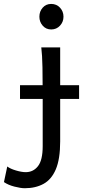

<svg xmlns="http://www.w3.org/2000/svg" viewBox="-79 -743 453 992"><path d="M231.9 -498V-12.2Q231.9 78.6 209.5 131.6Q187 184.6 145.8 207Q104.5 229.5 48.8 229.5Q28.3 229.5 -4.2 221.2Q-36.6 212.9 -58.6 197.8L-41.5 117.2Q-25.4 129.4 3.9 137.9Q33.2 146.5 53.7 146.5Q92.8 146.5 117.2 115.5Q141.6 84.5 141.6 12.2V-258.8Q141.6 -330.1 140.4 -394.8Q139.2 -459.5 134.3 -498ZM124.5 -656.7Q124.5 -684.1 141.6 -703.4Q158.7 -722.7 185.5 -722.7Q212.9 -722.7 231 -703.4Q249 -684.1 249 -656.7Q249 -629.9 231 -610.4Q212.9 -590.8 185.5 -590.8Q158.7 -590.8 141.6 -610.4Q124.5 -629.9 124.5 -656.7ZM24.4 -231.9V-302.7H329.6V-231.9Z"/></svg>

Font: Andika LitF DSA DSG
Style: Regular
Weight: 400
Designer: Victor Gaultney, Annie Olsen, Julie Remington, Don Collingsworth, Eric Hays, Becca Hirsbrunner
Foundry: SIL International
Version: Version 6.200 ; LitF DSA DSG; ttfautohint (v1.8.3.10-c5d8)